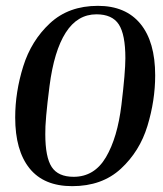

<svg xmlns="http://www.w3.org/2000/svg" viewBox="-20 -627 559 657"><path d="M32 -225Q32 -312 59.5 -400Q87 -488 151 -547.5Q215 -607 315 -607Q410 -607 460.5 -545.5Q511 -484 511 -369Q511 -283 484.5 -196Q458 -109 393.5 -49.5Q329 10 227 10Q130 10 81 -51Q32 -112 32 -225ZM409 -428Q409 -509 386.5 -543.5Q364 -578 310 -578Q245 -578 205 -515.5Q165 -453 149.5 -333Q134 -213 135 -168Q135 -89 157 -55.5Q179 -22 232 -22Q303 -22 342.5 -89Q382 -156 395.5 -268Q409 -380 409 -428Z"/></svg>

Font: Unna Medium
Style: Italic
Weight: 500
Italic angle: -8.05°
Designer: Jorge de Buen Unna
Foundry: Omnibus-Type
Version: Version 2.008